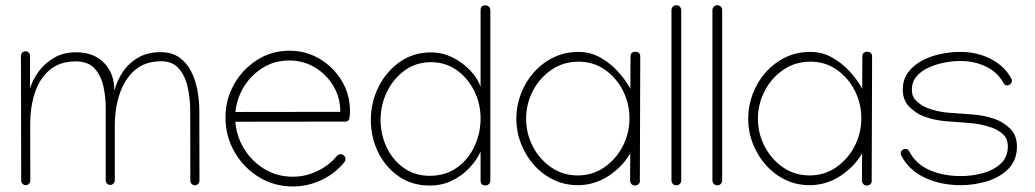

<svg xmlns="http://www.w3.org/2000/svg" viewBox="-20 -690 3888 721"><path d="M58.6 -480.5Q58.6 -487.3 63.7 -492.4Q68.8 -497.6 75.7 -497.6Q82.5 -497.6 87.6 -492.4Q92.8 -487.3 92.8 -480.5V-357.9Q102.5 -390.6 125.5 -421.9Q148.4 -453.1 183.6 -473.4Q218.8 -493.7 265.1 -493.7Q333 -493.7 371.6 -453.1Q410.2 -412.6 409.2 -348.6Q418.5 -385.7 440.7 -419.2Q462.9 -452.6 498.8 -473.6Q534.7 -494.6 585 -494.1Q625.5 -493.7 653.1 -474.4Q680.7 -455.1 697.3 -422.9Q713.9 -390.6 721.2 -351.8Q728.5 -313 728.5 -273.9L729 -11.2Q729 -4.4 723.9 0.7Q718.8 5.9 711.9 5.9Q705.1 5.9 700 0.7Q694.8 -4.4 694.8 -11.2L694.3 -273.9Q694.3 -317.4 685.3 -360.4Q676.3 -403.3 652.6 -431.6Q628.9 -460 585 -460Q525.4 -460 486.8 -426.8Q448.2 -393.6 429.7 -338.6Q411.1 -283.7 411.1 -217.8V-12.7Q411.1 -5.9 406 -0.7Q400.9 4.4 394 4.4Q387.2 4.4 382.1 -0.7Q377 -5.9 377 -12.7V-285.2Q377 -329.6 367.4 -369.4Q357.9 -409.2 333.7 -434.3Q309.6 -459.5 265.1 -459.5Q204.6 -459.5 166.5 -427.2Q128.4 -395 110.8 -341.3Q93.3 -287.6 93.3 -222.7L93.8 -11.7Q93.8 -4.9 88.6 0.2Q83.5 5.4 76.7 5.4Q69.8 5.4 64.7 0.2Q59.6 -4.9 59.6 -11.7L58.6 -480Z M1080.1 10.3Q1009.3 10.3 951.9 -25.1Q894.5 -60.5 860.6 -119.6Q826.7 -178.7 826.7 -249Q826.7 -315.9 858.6 -372.8Q890.6 -429.7 945.1 -464.6Q999.5 -499.5 1066.9 -499.5Q1128.9 -499.5 1180.7 -468.8Q1232.4 -438 1263.4 -386.5Q1294.4 -335 1294.4 -271.5Q1294.4 -257.8 1292 -245.6Q1289.6 -233.4 1275.4 -233.4L863.8 -232.9Q868.2 -177.2 897.2 -130.4Q926.3 -83.5 973.6 -54.9Q1021 -26.4 1079.6 -26.4Q1126.5 -26.4 1170.7 -47.1Q1214.8 -67.9 1244.6 -104Q1250 -110.8 1259.3 -110.8Q1267.1 -110.8 1272.2 -105.5Q1277.3 -100.1 1277.3 -92.3Q1277.3 -85.9 1272.9 -80.6Q1237.8 -37.6 1186.5 -13.7Q1135.3 10.3 1080.1 10.3ZM1257.8 -271Q1257.8 -324.2 1231.7 -367.7Q1205.6 -411.1 1162.1 -437Q1118.7 -462.9 1066.4 -462.9Q1011.7 -462.9 967.8 -436Q923.8 -409.2 896.5 -365.2Q869.1 -321.3 864.3 -269.5L1257.8 -270Z M1598.1 -493.2Q1640.1 -493.2 1678 -474.9Q1715.8 -456.5 1744.1 -427.2Q1772.5 -397.9 1784.7 -364.3V-651.9Q1784.7 -669.9 1802.7 -669.9Q1810.5 -669.9 1815.9 -664.8Q1821.3 -659.7 1821.3 -651.9V-11.7Q1821.3 -3.9 1815.9 1.2Q1810.5 6.3 1802.7 6.3Q1784.7 6.3 1784.7 -11.7V-120.6Q1770 -88.4 1742.4 -59.1Q1714.8 -29.8 1677 -11.5Q1639.2 6.8 1593.3 6.8Q1527.3 6.8 1477.5 -27.6Q1427.7 -62 1400.1 -118.2Q1372.6 -174.3 1372.6 -239.7Q1372.6 -305.7 1401.4 -363.5Q1430.2 -421.4 1481.2 -457.3Q1532.2 -493.2 1598.1 -493.2ZM1409.2 -240.2Q1409.2 -184.6 1432.1 -136.5Q1455.1 -88.4 1496.8 -59.1Q1538.6 -29.8 1593.8 -29.8Q1652.8 -29.8 1695.6 -60.3Q1738.3 -90.8 1761.5 -140.1Q1784.7 -189.5 1784.7 -245.1Q1784.7 -300.8 1760.7 -348.9Q1736.8 -397 1694.8 -426.8Q1652.8 -456.5 1598.1 -456.5Q1543 -456.5 1500.2 -425.8Q1457.5 -395 1433.3 -345.5Q1409.2 -295.9 1409.2 -240.2Z M2365.7 -495.6Q2384.3 -495.6 2384.3 -477.1L2382.8 -11.7H2383.3Q2383.3 -3.9 2377.9 1.5Q2372.6 6.8 2364.7 6.8Q2356.9 6.8 2351.6 1.5Q2346.2 -3.9 2346.2 -11.7V-12.2L2346.7 -114.3Q2318.4 -64.5 2265.4 -29.5Q2212.4 5.4 2149.4 5.4Q2100.6 5.4 2058.6 -14.9Q2016.6 -35.2 1985.4 -70.3Q1954.1 -105.5 1936.5 -150.4Q1918.9 -195.3 1918.9 -244.1Q1918.9 -293 1936.3 -338.1Q1953.6 -383.3 1985.1 -418.7Q2016.6 -454.1 2059.1 -474.6Q2101.6 -495.1 2151.9 -495.1Q2196.3 -495.1 2233.6 -474.4Q2271 -453.6 2300 -421.9Q2329.1 -390.1 2347.2 -356.9L2347.7 -477.1Q2347.7 -495.6 2365.7 -495.6ZM2343.8 -245.6Q2343.8 -301.8 2319.1 -350.1Q2294.4 -398.4 2251.2 -428.5Q2208 -458.5 2152.3 -458.5Q2096.2 -458.5 2051.5 -428.2Q2006.8 -397.9 1981.2 -348.9Q1955.6 -299.8 1955.6 -244.1Q1955.6 -188.5 1981 -139.9Q2006.3 -91.3 2050.3 -61.3Q2094.2 -31.2 2149.4 -31.2Q2205.1 -31.2 2249 -61.5Q2293 -91.8 2318.4 -140.6Q2343.8 -189.5 2343.8 -245.6Z M2520 -670.4Q2527.8 -670.4 2533 -665Q2538.1 -659.7 2538.1 -651.9V-12.7Q2538.1 -4.9 2533 0.5Q2527.8 5.9 2520 5.9Q2512.2 5.9 2506.8 0.5Q2501.5 -4.9 2501.5 -12.7V-651.9Q2501.5 -659.7 2506.8 -665Q2512.2 -670.4 2520 -670.4Z M2673.8 -670.4Q2681.6 -670.4 2686.8 -665Q2691.9 -659.7 2691.9 -651.9V-12.7Q2691.9 -4.9 2686.8 0.5Q2681.6 5.9 2673.8 5.9Q2666 5.9 2660.6 0.5Q2655.3 -4.9 2655.3 -12.7V-651.9Q2655.3 -659.7 2660.6 -665Q2666 -670.4 2673.8 -670.4Z M3236.3 -495.6Q3254.9 -495.6 3254.9 -477.1L3253.4 -11.7H3253.9Q3253.9 -3.9 3248.5 1.5Q3243.2 6.8 3235.4 6.8Q3227.5 6.8 3222.2 1.5Q3216.8 -3.9 3216.8 -11.7V-12.2L3217.3 -114.3Q3189 -64.5 3136 -29.5Q3083 5.4 3020 5.4Q2971.2 5.4 2929.2 -14.9Q2887.2 -35.2 2856 -70.3Q2824.7 -105.5 2807.1 -150.4Q2789.6 -195.3 2789.6 -244.1Q2789.6 -293 2806.9 -338.1Q2824.2 -383.3 2855.7 -418.7Q2887.2 -454.1 2929.7 -474.6Q2972.2 -495.1 3022.5 -495.1Q3066.9 -495.1 3104.2 -474.4Q3141.6 -453.6 3170.7 -421.9Q3199.7 -390.1 3217.8 -356.9L3218.3 -477.1Q3218.3 -495.6 3236.3 -495.6ZM3214.4 -245.6Q3214.4 -301.8 3189.7 -350.1Q3165 -398.4 3121.8 -428.5Q3078.6 -458.5 3022.9 -458.5Q2966.8 -458.5 2922.1 -428.2Q2877.4 -397.9 2851.8 -348.9Q2826.2 -299.8 2826.2 -244.1Q2826.2 -188.5 2851.6 -139.9Q2877 -91.3 2920.9 -61.3Q2964.8 -31.2 3020 -31.2Q3075.7 -31.2 3119.6 -61.5Q3163.6 -91.8 3189 -140.6Q3214.4 -189.5 3214.4 -245.6Z M3585.4 -495.1Q3649.4 -495.1 3700.9 -468.5Q3752.4 -441.9 3777.8 -395Q3779.8 -391.1 3779.8 -386.7Q3779.8 -379.9 3774.7 -374.8Q3769.5 -369.6 3762.7 -369.6Q3752.4 -369.6 3747.6 -378.9Q3727.1 -418 3683.6 -439.5Q3640.1 -460.9 3585.4 -460.9Q3557.1 -460.9 3525.6 -454.8Q3494.1 -448.7 3466.6 -436Q3439 -423.3 3421.6 -402.8Q3404.3 -382.3 3404.3 -353Q3404.3 -326.2 3421.6 -310.3Q3439 -294.4 3458.5 -286.1Q3496.6 -270.5 3540.8 -266.8Q3585 -263.2 3630.1 -260.3Q3675.3 -257.3 3715.3 -243.2Q3747.1 -232.4 3772.9 -207.5Q3798.8 -182.6 3798.8 -140.1Q3798.8 -88.9 3767.3 -56.6Q3735.8 -24.4 3687.3 -9.5Q3638.7 5.4 3587.9 5.4Q3512.7 5.4 3452.9 -22.7Q3393.1 -50.8 3364.3 -106Q3362.3 -109.9 3362.3 -113.8Q3362.3 -120.6 3367.4 -125.7Q3372.6 -130.9 3379.4 -130.9Q3390.1 -130.9 3394.5 -121.6Q3418.9 -74.2 3470.2 -51.5Q3521.5 -28.8 3587.9 -28.8Q3629.4 -28.8 3669.9 -39.6Q3710.4 -50.3 3737.5 -75Q3764.6 -99.6 3764.6 -140.1Q3764.6 -169.9 3745.8 -186.5Q3727.1 -203.1 3704.1 -210.9Q3663.6 -225.1 3618.7 -228.3Q3573.7 -231.4 3529.3 -235.1Q3484.9 -238.8 3445.3 -254.4Q3417.5 -265.6 3393.8 -290Q3370.1 -314.5 3370.1 -353Q3370.1 -391.1 3389.9 -418Q3409.7 -444.8 3441.7 -461.9Q3473.6 -479 3511.5 -487.1Q3549.3 -495.1 3585.4 -495.1Z"/></svg>

Font: Manjari Thin
Style: Regular
Weight: 100
Designer: Santhosh Thottingal <santhosh.thottingal@gmail.com>
Version: Version 2.000